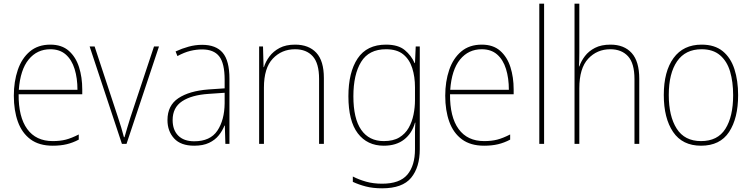

<svg xmlns="http://www.w3.org/2000/svg" viewBox="-20 -831 4077 1041"><path d="M253 -589Q315 -589 353 -555.5Q391 -522 408.5 -467Q426 -412 426 -346V-320H81Q80 -197 127.5 -131.5Q175 -66 266 -66Q306 -66 337 -74Q368 -82 407 -102V-74Q375 -57 341.5 -49Q308 -41 266 -41Q192 -41 145.5 -75.5Q99 -110 77 -171Q55 -232 55 -312Q55 -389 76.5 -452Q98 -515 142 -552Q186 -589 253 -589ZM253 -564Q181 -564 135.5 -508.5Q90 -453 82 -344H400Q400 -407 384.5 -457Q369 -507 336.5 -535.5Q304 -564 253 -564Z M641 -51 466 -579H493L620 -194Q630 -164 637.5 -139Q645 -114 652 -87H655Q663 -114 670 -138.5Q677 -163 687 -194L815 -579H842L666 -51Z M1076 -588Q1151 -588 1187.5 -545Q1224 -502 1224 -404V-51H1202L1199 -150H1197Q1186 -122 1166 -97Q1146 -72 1113.5 -56.5Q1081 -41 1033 -41Q960 -41 924 -80.5Q888 -120 888 -180Q888 -259 947 -298.5Q1006 -338 1110 -346L1198 -352V-398Q1198 -488 1168.5 -525.5Q1139 -563 1076 -563Q1044 -563 1011.5 -555Q979 -547 942 -527L932 -552Q966 -568 1002.5 -578Q1039 -588 1076 -588ZM1111 -322Q1019 -316 967.5 -282Q916 -248 916 -180Q916 -126 946.5 -95.5Q977 -65 1033 -65Q1120 -65 1158.5 -122.5Q1197 -180 1198 -271V-328Z M1580 -589Q1654 -589 1695 -545Q1736 -501 1736 -408V-51H1710V-403Q1710 -488 1675.5 -526Q1641 -564 1580 -564Q1507 -564 1459 -513Q1411 -462 1411 -356V-51H1385V-579H1406L1409 -467H1411Q1420 -497 1441 -525Q1462 -553 1496 -571Q1530 -589 1580 -589Z M2073 -589Q2139 -589 2174.5 -559.5Q2210 -530 2228 -489H2230L2234 -579H2256V-22Q2256 76 2209 133Q2162 190 2052 190Q2002 190 1963.5 180Q1925 170 1893 155V126Q1926 143 1965 154Q2004 165 2052 165Q2147 165 2188.5 116Q2230 67 2230 -22V-66Q2230 -93 2230 -114.5Q2230 -136 2232 -166H2230Q2214 -108 2171 -74.5Q2128 -41 2061 -41Q1971 -41 1920 -108Q1869 -175 1869 -309Q1869 -439 1919 -514Q1969 -589 2073 -589ZM2073 -564Q1980 -564 1938 -495.5Q1896 -427 1896 -309Q1896 -188 1938.5 -127Q1981 -66 2061 -66Q2112 -66 2144.5 -85.5Q2177 -105 2195.5 -137.5Q2214 -170 2222 -209.5Q2230 -249 2230 -288V-358Q2230 -415 2215 -462Q2200 -509 2166 -536.5Q2132 -564 2073 -564Z M2592 -589Q2654 -589 2692 -555.5Q2730 -522 2747.5 -467Q2765 -412 2765 -346V-320H2420Q2419 -197 2466.5 -131.5Q2514 -66 2605 -66Q2645 -66 2676 -74Q2707 -82 2746 -102V-74Q2714 -57 2680.5 -49Q2647 -41 2605 -41Q2531 -41 2484.5 -75.5Q2438 -110 2416 -171Q2394 -232 2394 -312Q2394 -389 2415.5 -452Q2437 -515 2481 -552Q2525 -589 2592 -589ZM2592 -564Q2520 -564 2474.5 -508.5Q2429 -453 2421 -344H2739Q2739 -407 2723.5 -457Q2708 -507 2675.5 -535.5Q2643 -564 2592 -564Z M2930 -51H2904V-811H2930Z M3121 -546Q3121 -523 3120.5 -506.5Q3120 -490 3119 -471H3121Q3131 -500 3151.5 -527Q3172 -554 3206 -571.5Q3240 -589 3290 -589Q3364 -589 3405 -543.5Q3446 -498 3446 -404V-51H3420V-402Q3420 -488 3385 -526Q3350 -564 3289 -564Q3217 -564 3169 -512.5Q3121 -461 3121 -352V-51H3095V-811H3121Z M3982 -315Q3982 -190 3933 -115.5Q3884 -41 3781 -41Q3680 -41 3629.5 -115.5Q3579 -190 3579 -316Q3579 -444 3632 -516.5Q3685 -589 3784 -589Q3855 -589 3898.5 -553.5Q3942 -518 3962 -456Q3982 -394 3982 -315ZM3606 -316Q3606 -201 3649 -133.5Q3692 -66 3781 -66Q3871 -66 3913 -132.5Q3955 -199 3955 -315Q3955 -387 3938.5 -443Q3922 -499 3884 -531.5Q3846 -564 3784 -564Q3696 -564 3651 -498.5Q3606 -433 3606 -316Z"/></svg>

Font: Noto Sans Tamil UI SemiCondensed Thin
Style: Regular
Weight: 100
Width: 4
Designer: Jelle Bosma - Monotype Design Team
Foundry: Monotype Imaging Inc.
Version: Version 2.004; ttfautohint (v1.8.4.7-5d5b)